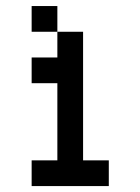

<svg xmlns="http://www.w3.org/2000/svg" viewBox="-20 -628 474 648"><path d="M173.6 -520.8H260.4V-86.8H347.2V0H86.8V-86.8H173.6V-347.2H86.8V-434H173.6ZM173.6 -520.8H86.8V-607.6H173.6Z"/></svg>

Font: 8-bit Operator+ 8
Style: Regular
Weight: 400
Designer: GrandChaos9000
Version: Version 1.3.0 - August 1, 2014